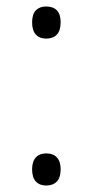

<svg xmlns="http://www.w3.org/2000/svg" viewBox="-20 -561 284 592"><path d="M79 -39Q79 -63 90.5 -75.5Q102 -88 122 -88Q144 -88 155.5 -75.5Q167 -63 167 -39Q167 -14 155.5 -1.5Q144 11 122 11Q102 11 90.5 -1.5Q79 -14 79 -39ZM79 -492Q79 -517 90.5 -529Q102 -541 122 -541Q144 -541 155.5 -529Q167 -517 167 -492Q167 -467 155.5 -454.5Q144 -442 122 -442Q102 -442 90.5 -454.5Q79 -467 79 -492Z"/></svg>

Font: Noto Sans Thai Light
Style: Regular
Weight: 300
Designer: Monotype Design Team
Foundry: Monotype Imaging Inc.
Version: Version 2.001